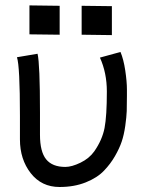

<svg xmlns="http://www.w3.org/2000/svg" viewBox="-20 -708 558 729"><path d="M91.8 -687.5 206.5 -686V-576.2L91.8 -577.6ZM290 -686 404.8 -684.6V-574.7L290 -576.2ZM55.7 -178.7Q55.7 -178.7 55.7 -268.1Q55.7 -456.5 44.4 -490.7L122.6 -503.9Q131.8 -464.8 131.8 -279.8Q131.8 -279.8 131.8 -196.3Q131.8 -131.8 155.3 -103Q178.7 -74.2 228 -74.2Q252.4 -74.2 285.6 -90.3Q318.8 -106.4 337.9 -133.3Q368.2 -176.8 377 -222.2Q385.7 -267.6 385.7 -360.4Q385.7 -431.6 359.4 -489.3L437.5 -510.7Q449.2 -482.9 455.6 -440.4Q461.9 -397.9 461.9 -368.2V-362.3V-344.2Q461.9 -308.6 461.2 -286.4Q460.4 -264.2 455.6 -230Q450.7 -195.8 442.1 -170.4Q433.6 -145 416.5 -115.2Q399.4 -85.4 375 -60.1Q349.6 -33.2 305.7 -15.6Q261.7 2 206.1 2Q137.7 2 96.7 -50.5Q55.7 -103 55.7 -178.7Z"/></svg>

Font: FantasqueSansM Nerd Font
Style: Regular
Weight: 400
Monospace: yes
Designer: Jany Belluz
Version: Version 1.8.0 ; ttfautohint (v1.8.2);Nerd Fonts 3.4.0